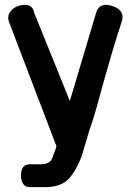

<svg xmlns="http://www.w3.org/2000/svg" viewBox="-20 -629 535 789"><path d="M17 -538Q9 -563 21 -579Q42 -609 85 -609Q114 -609 121 -575L267 -214L374 -573Q383 -609 416 -609Q432 -609 450.5 -601Q469 -593 477 -581Q488 -564 481 -543Q440 -418 390 -235Q367 -148 347 -93Q342 -78 330 -35L322 -9Q320 -3 318 5Q316 13 315 15Q293 70 267.5 100.5Q242 131 195 138Q192 138 185 139Q178 140 174 140H103Q68 140 66 93Q66 46 103 46H147Q182 46 193 25L207 -12L212 -28L17 -539Z"/></svg>

Font: Gugi Cyrillic
Style: Regular
Weight: 400
Foundry: TAE System & Typefaces Co.
Version: Version 3.10 September 15, 2020